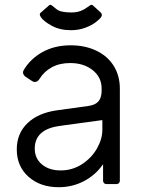

<svg xmlns="http://www.w3.org/2000/svg" viewBox="-20 -768 600 801"><path d="M50 -145Q50 -211 94.5 -254Q139 -297 219 -308L349 -326Q378 -330 391 -345.5Q404 -361 404 -390V-398Q404 -446 366.5 -475.5Q329 -505 273 -505Q229 -505 196.5 -487.5Q164 -470 145 -439Q137 -426 125 -426Q119 -426 112 -431L85 -449Q76 -457 76 -466Q76 -470 79 -476Q108 -524 158.5 -551.5Q209 -579 275 -579Q335 -579 382 -556.5Q429 -534 454.5 -493Q480 -452 480 -398V-14Q480 -8 476 -4Q472 0 466 0H424Q418 0 414 -4Q410 -8 410 -14V-83Q379 -38 330.5 -12.5Q282 13 225 13Q148 13 99 -30.5Q50 -74 50 -145ZM407 -226V-267Q383 -264 253 -246L225 -242Q125 -227 125 -148Q125 -107 155 -82Q185 -57 233 -57Q282 -57 322 -83Q362 -109 384.5 -148.5Q407 -188 407 -226ZM150 -697Q146 -705 146 -707Q146 -713 152 -717L184 -745Q187 -748 190 -748Q194 -748 198 -744Q199 -743 216 -729.5Q233 -716 277 -716Q301 -716 318 -723Q335 -730 355 -745Q362 -751 368 -745L400 -716Q405 -711 405 -706Q405 -702 402 -697Q396 -688 379 -675Q362 -662 335 -652Q308 -642 276 -642Q230 -642 196 -660.5Q162 -679 150 -697Z"/></svg>

Font: Miriam Libre
Style: Regular
Weight: 400
Designer: Michal Sahar
Foundry: Hagilda
Version: Version 1.001